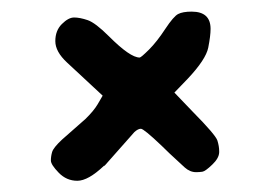

<svg xmlns="http://www.w3.org/2000/svg" viewBox="-20 -455 475 337"><path d="M316.4 -434.6Q349.6 -434.6 349.6 -404.3Q349.6 -392.1 345.5 -371.3Q341.3 -350.6 309.6 -316.9L286.1 -292.5L318.4 -258.8Q358.4 -218.3 361.6 -208.3Q364.7 -198.2 364.7 -189.9V-187.5Q364.3 -177.2 352.5 -166Q340.3 -154.3 335.2 -153.6Q330.1 -152.8 324.2 -152.8Q313.5 -152.8 304.2 -161.1Q288.6 -175.3 277.8 -185.5L263.7 -199.2Q232.4 -229 227.3 -229Q222.2 -229 215.8 -223.1L163.6 -164.1H162.6Q134.8 -137.7 115.7 -137.7Q96.7 -137.7 83 -151.9Q69.3 -166 69.3 -173.3Q69.3 -180.7 71.5 -188.2Q73.7 -195.8 88.9 -210L129.9 -246.1Q144.5 -260.3 151.4 -272L160.2 -287.1L97.7 -345.2Q77.1 -364.3 77.1 -382.8Q77.1 -401.4 88.6 -412.8Q100.1 -424.3 110.1 -424.3Q120.1 -424.3 133.8 -419.7Q147.5 -415 171.4 -391.1Q208.5 -354 225.1 -354Q227.5 -354 241.5 -367.9Q255.4 -381.8 270 -404.1Q284.7 -426.3 292.7 -430.4Q300.8 -434.6 316.4 -434.6Z"/></svg>

Font: Drukaatie burti
Style: Demi
Weight: 600
Version: Version 0.14